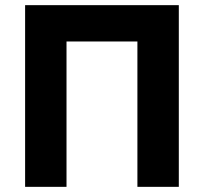

<svg xmlns="http://www.w3.org/2000/svg" viewBox="-20 -722 787 741"><path d="M236.7 -561.9H510.3V-0.9H670.1V-702.1H510.3H236.7H76.9V-0.9H236.7Z"/></svg>

Font: Hussar
Style: BdSuprExt
Weight: 700
Foundry: Cannot Into Space Fonts
Version: Version 2.00